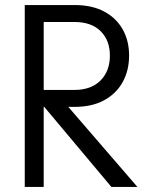

<svg xmlns="http://www.w3.org/2000/svg" viewBox="-20 -740 581 760"><path d="M78 0V-720H276Q344 -720 392 -694.5Q440 -669 465.5 -624Q491 -579 491 -520Q491 -461 465.5 -415Q440 -369 392 -343Q344 -317 276 -317H131V-384H274Q341 -384 378 -421.5Q415 -459 415 -520Q415 -580 378.5 -616.5Q342 -653 274 -653H153V0ZM421 0 114 -366H208L524 0Z"/></svg>

Font: Instrument Sans SemiCondensed
Style: Regular
Weight: 400
Width: 4
Designer: Rodrigo Fuenzalida
Foundry: fragTYPE
Version: Version 1.000;gftools[0.9.28]